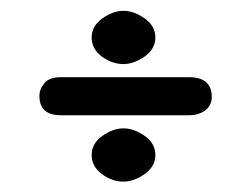

<svg xmlns="http://www.w3.org/2000/svg" viewBox="-20 -405 470 359"><path d="M333 -260.7H93.8C79.4 -260.7 69.2 -257 63 -249.5C56.8 -242 53.7 -234 53.7 -225.6C53.7 -201.5 67.1 -189.5 93.8 -189.5H333C345.4 -189.5 355.6 -192.5 363.8 -198.7C371.9 -204.9 376 -213.2 376 -223.6C376 -248.4 361.7 -260.7 333 -260.7ZM210.9 -65.4C224 -65.4 237.1 -70.1 250.5 -79.6C263.8 -89 270.5 -100.9 270.5 -115.2C270.5 -129.6 263.8 -141.4 250.5 -150.9C237.1 -160.3 224 -165 210.9 -165C197.9 -165 184.7 -160.3 171.4 -150.9C158 -141.4 151.4 -129.6 151.4 -115.2C151.4 -100.9 157.7 -89 170.4 -79.6C183.1 -70.1 196.6 -65.4 210.9 -65.4ZM210.9 -285.2C224 -285.2 237.1 -289.9 250.5 -299.3C263.8 -308.8 270.5 -320.6 270.5 -335C270.5 -349.3 263.8 -361.2 250.5 -370.6C237.1 -380 224 -384.8 210.9 -384.8C197.9 -384.8 184.7 -380 171.4 -370.6C158 -361.2 151.4 -349.3 151.4 -335C151.4 -320.6 157.7 -308.8 170.4 -299.3C183.1 -289.9 196.6 -285.2 210.9 -285.2Z"/></svg>

Font: Jura
Style: DemiBold
Weight: 600
Version: Version 2.5.1